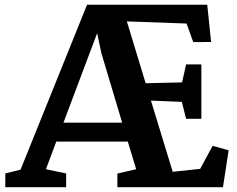

<svg xmlns="http://www.w3.org/2000/svg" viewBox="-20 -778 986 798"><path d="M2 0H254.9V-57.1L170.9 -74.7L213.9 -189.5H511.2L545.9 -74.7L467.8 -56.6V0H906.7L930.2 -153.3L863.8 -171.9L812 -76.2L697.8 -64L607.4 -359.9L735.8 -354.5L753.4 -284.2H816.9V-510.3H753.4L736.8 -435.5L585.4 -432.1L507.3 -689L755.4 -680.2L783.2 -603L857.4 -603.5L841.3 -758.3H341.8L65.4 -72.8L2 -57.1ZM243.7 -268.1 383.8 -640.1 400.9 -558.6 487.8 -268.1Z"/></svg>

Font: Merriweather
Style: Bold
Weight: 700
Designer: Eben Sorkin ( eben@eyebytes.com )
Foundry: Sorkin Type Co.
Version: Version 1.003